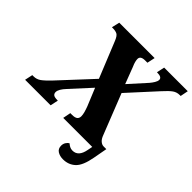

<svg xmlns="http://www.w3.org/2000/svg" viewBox="-266 -899 1282 1282"><g transform="rotate(45 375.0 -258.5)"><path d="M518 197Q488 197 466.5 183.5Q445 170 445 141Q445 124 453 110.5Q461 97 474 90Q484 99 495.5 105Q507 111 522 111Q577 111 591 36L598 0H324L335 -56H351Q379 -56 390.5 -65.5Q402 -75 402 -93Q402 -108 396.5 -128Q391 -148 383 -169L332 -293L204 -153Q186 -134 176 -117Q166 -100 166 -86Q166 -72 175.5 -64Q185 -56 215 -56H217L205 0H-36L-24 -56H-12Q16 -56 38.5 -72Q61 -88 99 -128L308 -353L205 -607Q191 -642 175.5 -650Q160 -658 134 -658H126L139 -714H473L461 -658H440Q396 -658 396 -629Q396 -619 399.5 -604.5Q403 -590 412 -570L457 -452L566 -573Q578 -587 588 -603.5Q598 -620 598 -633Q598 -658 554 -658H551L563 -714H786L775 -658H766Q739 -658 717.5 -643Q696 -628 660 -588L482 -393L594 -109Q604 -81 619 -68.5Q634 -56 649 -56H675L657 42Q641 131 605.5 164Q570 197 518 197Z"/></g></svg>

Font: Noto Serif SemiCondensed ExtraBold
Style: Italic
Weight: 800
Width: 4
Italic angle: -12°
Designer: Monotype Design Team
Foundry: Monotype Imaging Inc.
Version: Version 2.014; ttfautohint (v1.8.4.7-5d5b)